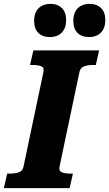

<svg xmlns="http://www.w3.org/2000/svg" viewBox="-52 -970 563 990"><path d="M205 -779Q167 -779 145.5 -800.5Q124 -822 124 -863Q124 -891 134.5 -910.5Q145 -930 164 -940Q183 -950 208 -950Q245 -950 267 -928.5Q289 -907 289 -866Q289 -838 278.5 -818.5Q268 -799 249.5 -789Q231 -779 205 -779ZM407 -779Q369 -779 347.5 -800.5Q326 -822 326 -863Q326 -891 336.5 -910.5Q347 -930 366 -940Q385 -950 410 -950Q447 -950 469 -928.5Q491 -907 491 -866Q491 -838 480.5 -818.5Q470 -799 451.5 -789Q433 -779 407 -779ZM69 -110 172 -599Q177 -621 161 -628Q145 -635 118 -635H103L120 -710H459L442 -635H427Q401 -635 382 -628Q363 -621 358 -600L255 -111Q250 -89 266 -82Q282 -75 309 -75H324L307 0H-32L-15 -75H0Q27 -75 46 -82Q65 -89 69 -110Z"/></svg>

Font: Roboto Serif
Style: Bold Italic
Weight: 700
Italic angle: -10°
Designer: Greg Gazdowicz
Foundry: Commercial Type
Version: Version 1.008